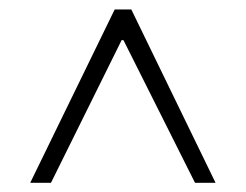

<svg xmlns="http://www.w3.org/2000/svg" viewBox="-20 -724 532 416"><path d="M45.5 -328 228.5 -703.5H264.5L447 -328H402.5L247.5 -637H243.5L90.5 -328Z"/></svg>

Font: Libre Caslon Text
Style: Regular
Weight: 400
Designer: Pablo Impallari, Rodrigo Fuenzalida, Katja Schimmel
Foundry: Pablo Impallari, Rodrigo Fuenzalida
Version: Version 2.000